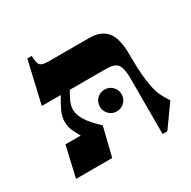

<svg xmlns="http://www.w3.org/2000/svg" viewBox="-139 -719 867 873"><g transform="rotate(-30 294.5 -282.5)"><path d="M175 -278Q175 -252 194.5 -221Q214 -190 257 -150L220 0H30L67 -160H147Q134 -183 124.5 -203Q115 -223 115 -251Q115 -277 128.5 -306Q142 -335 161 -365H61L112 -585H135Q136 -545 146.5 -535Q157 -525 187 -525H401Q464 -525 493.5 -489Q523 -453 523 -370Q523 -307 526.5 -264.5Q530 -222 536.5 -192Q543 -162 554 -139.5Q565 -117 580 -95L498 20H473V-273Q473 -324 458.5 -344.5Q444 -365 399 -365H208Q192 -338 183.5 -318Q175 -298 175 -278ZM345 -173Q321 -173 304.5 -189.5Q288 -206 288 -230Q288 -254 304.5 -270.5Q321 -287 345 -287Q369 -287 385.5 -270.5Q402 -254 402 -230Q402 -206 385.5 -189.5Q369 -173 345 -173Z"/></g></svg>

Font: Bona Nova
Style: Bold
Weight: 700
Designer: Mateusz Machalski
Foundry: Capitalics
Version: Version 4.001; ttfautohint (v1.8.3)